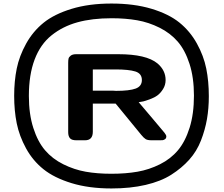

<svg xmlns="http://www.w3.org/2000/svg" viewBox="-20 -792 1262 1084"><path d="M60 -251Q60 -334 74.5 -405Q89 -476 127.5 -545.5Q166 -615 226 -663.5Q286 -712 384 -742Q482 -772 609 -772Q737 -772 835 -742.5Q933 -713 993 -664.5Q1053 -616 1091.5 -546.5Q1130 -477 1144.5 -405Q1159 -333 1159 -249Q1159 -180 1148.5 -119.5Q1138 -59 1114.5 1.5Q1091 62 1048.5 109.5Q1006 157 947 194.5Q888 232 802 252Q716 272 609 272Q482 272 384 242Q286 212 225.5 163.5Q165 115 127 45.5Q89 -24 74.5 -95.5Q60 -167 60 -251ZM143 -250Q143 -148 168 -70Q193 8 234.5 56.5Q276 105 337.5 135.5Q399 166 464 177.5Q529 189 609 189Q690 189 756 177.5Q822 166 883 135.5Q944 105 985 56Q1026 7 1050.5 -71Q1075 -149 1075 -252Q1075 -354 1050 -431.5Q1025 -509 983.5 -557Q942 -605 881 -635.5Q820 -666 754.5 -677.5Q689 -689 610 -689Q500 -689 417 -666Q334 -643 271 -592.5Q208 -542 175.5 -456Q143 -370 143 -250ZM365 -46V-437Q365 -452 367 -461Q369 -470 379.5 -478Q390 -486 410 -486H648Q806 -486 869 -434Q915 -395 915 -340Q915 -312 900.5 -289Q886 -266 869 -253.5Q852 -241 826 -231.5Q800 -222 789 -219.5Q778 -217 763 -215Q795 -177 841 -123Q899 -55 909 -42Q919 -29 919 -22Q919 -11 911.5 -6Q904 -1 898 -0.5Q892 0 880 0H836Q813 0 802.5 -6.5Q792 -13 778 -30L633 -207H504V-48Q504 0 460 0H411Q385 0 375 -11.5Q365 -23 365 -46ZM504 -280H620Q622 -280 627 -279.5Q632 -279 635 -279Q711 -279 746 -292Q781 -305 781 -340Q781 -377 744 -388.5Q707 -400 632 -400H504Z"/></svg>

Font: CMU Sans Serif
Style: Bold
Weight: 700
Version: Version 0.7.0